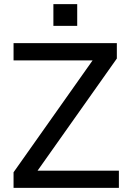

<svg xmlns="http://www.w3.org/2000/svg" viewBox="-20 -915 635 935"><path d="M163 -84H559V0H46V-76L431 -621H46V-705H549V-630ZM240 -895H356V-789H240Z"/></svg>

Font: wassup Sans
Style: Medium
Weight: 600
Version: Version 2.001